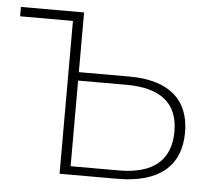

<svg xmlns="http://www.w3.org/2000/svg" viewBox="-46 -566 681 612"><g transform="rotate(5 294.5 -259.5)"><path d="M361 -328H199V-519H-3V-489H166V0H351C482 0 553 -57 553 -166C553 -271 487 -328 361 -328ZM353 -27H199V-301H353C464 -301 519 -256 519 -166C519 -74 463 -27 353 -27Z"/></g></svg>

Font: Chess Sans ExtraLight
Style: Regular
Weight: 275
Designer: Wolf Bōese
Foundry: Wolf Bōese
Version: Version 7.223;Glyphs 3.3 (3306)